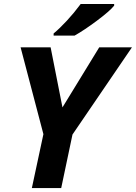

<svg xmlns="http://www.w3.org/2000/svg" viewBox="-20 -954 689 974"><path d="M200.2 -273.4 84.5 -713.9H236.8L296.9 -409.2L483.4 -713.9H649.4L347.7 -271.5L290.5 0H141.6ZM389.2 -933.6H559.1V-925.3Q537.1 -897.9 472.2 -849.4Q407.2 -800.8 358.4 -773.4H252V-784.2Q282.7 -809.6 319.3 -849.1Q356 -888.7 389.2 -933.6Z"/></svg>

Font: Viking Open Sans
Style: Bold Italic
Weight: 700
Italic angle: -12°
Foundry: Ascender Corporation
Version: Version 2.000